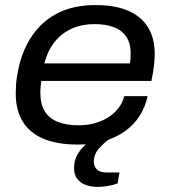

<svg xmlns="http://www.w3.org/2000/svg" viewBox="-20 -558 671 757"><path d="M286 12Q207 12 152.5 -10.5Q98 -33 70 -78Q42 -123 42 -191Q42 -223 46.5 -253Q51 -283 58 -310Q78 -381 117.5 -432Q157 -483 216.5 -510.5Q276 -538 357 -538Q436 -538 488 -514.5Q540 -491 565 -448Q590 -405 590 -345Q590 -327 587.5 -302.5Q585 -278 577 -239H143Q141 -226 140 -215Q139 -204 139 -194Q139 -147 157 -118.5Q175 -90 209 -77Q243 -64 291 -64Q323 -64 352.5 -72Q382 -80 405.5 -94.5Q429 -109 446 -130.5Q463 -152 470 -179H562Q553 -137 531 -102Q509 -67 474 -41.5Q439 -16 391.5 -2Q344 12 286 12ZM155 -308H492Q494 -319 494.5 -329Q495 -339 495 -348Q495 -389 477 -414.5Q459 -440 427 -451.5Q395 -463 353 -463Q304 -463 264 -445.5Q224 -428 196 -393.5Q168 -359 155 -308ZM365 179Q342 179 320.5 172Q299 165 285.5 148.5Q272 132 272 104Q272 78 282.5 57Q293 36 310 19Q327 2 346 -12H409V-8Q390 5 370 27.5Q350 50 350 80Q350 97 361.5 109.5Q373 122 400 122H451L444 165Q426 172 404 175.5Q382 179 365 179Z"/></svg>

Font: Archivo SemiExpanded
Style: Italic
Weight: 400
Width: 6
Italic angle: -10°
Designer: Hector Gatti
Foundry: Omnibus-Type
Version: Version 2.001